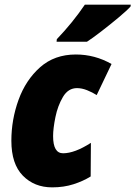

<svg xmlns="http://www.w3.org/2000/svg" viewBox="-20 -798 584 828"><path d="M355 -618Q377 -632 416 -662Q455 -692 492 -723Q529 -754 543 -770L544 -778H346Q293 -700 225 -629L224 -618ZM371 -37 372 -182Q302 -137 252 -137Q209 -137 209 -211Q209 -244 219 -293Q229 -342 251.5 -380Q274 -418 312 -418Q333 -418 355.5 -409Q378 -400 397 -388L461 -522Q389 -563 307 -563Q215 -563 153 -508Q91 -453 60 -367.5Q29 -282 29 -191Q29 -91 78.5 -40.5Q128 10 205 10Q255 10 297 -3.5Q339 -17 371 -37Z"/></svg>

Font: Noto Sans Display SemiCondensed Black
Style: Italic
Weight: 900
Width: 4
Designer: Monotype Design team
Foundry: Monotype Imaging Inc.
Version: 1.000